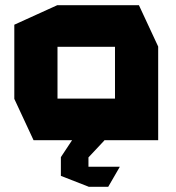

<svg xmlns="http://www.w3.org/2000/svg" viewBox="-20 -539 675 738"><path d="M201 -359V-519H514L588 -360V-359ZM109 0 35 -159V-160H422V0ZM35 -160V-444L200 -519H201V-160ZM422 0V-359H588V0ZM214 66V65L257 0H381V1L320 66ZM319 178 214 137V66H320V178ZM320 179V102H440V103L396 179Z"/></svg>

Font: Foldit
Style: Bold
Weight: 700
Version: Version 1.003